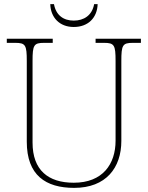

<svg xmlns="http://www.w3.org/2000/svg" viewBox="-20 -902 719 932"><path d="M338 -771C409 -771 452 -817 454 -882H437C427 -827 387 -802 338 -802C289 -802 252 -827 242 -882H224C226 -817 269 -771 338 -771ZM340 10C495 10 569 -88 569 -218V-606C569 -683 575 -694 625 -694H664V-714H444V-694H485C535 -694 541 -683 541 -606V-219C541 -106 479 -15 338 -15C214 -15 138 -76 138 -210V-606C138 -683 144 -694 194 -694H236V-714H13V-694H54C104 -694 110 -683 110 -606V-214C110 -51 202 10 340 10Z"/></svg>

Font: Noto Serif Sinhala Thin
Style: Regular
Weight: 100
Designer: Jelle Bosma - Monotype Design Team
Foundry: Monotype Imaging Inc.
Version: Version 2.007